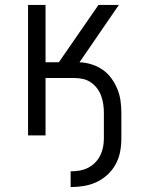

<svg xmlns="http://www.w3.org/2000/svg" viewBox="-20 -550 590 780"><path d="M267 210V146Q285 146 303 143Q321 140 337 132Q353 124 366 111Q379 98 387 82Q395 66 398.5 48.5Q402 31 402 13V-92Q402 -109 399.5 -126.5Q397 -144 391 -160.5Q385 -177 374.5 -191Q364 -205 349.5 -215Q335 -225 318 -229Q301 -233 284 -233H165V0H94V-530H165V-297H219L380 -530H463L303 -297Q328 -296 352 -288.5Q376 -281 396.5 -267Q417 -253 432 -232.5Q447 -212 456.5 -189Q466 -166 469.5 -141.5Q473 -117 473 -92V13Q473 40 468 66.5Q463 93 450 117Q437 141 417 159.5Q397 178 372.5 189.5Q348 201 321 205.5Q294 210 267 210Z"/></svg>

Font: Lode Term
Style: Regular
Weight: 400
Monospace: yes
Designer: Belleve Invis
Foundry: Belleve Invis
Version: Version 29.2.0